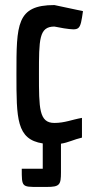

<svg xmlns="http://www.w3.org/2000/svg" viewBox="-20 -564 374 759"><path d="M233 -452C296 -443 297 -443 308 -520L195 -544C45 -544 45 -467 45 -271C45 -95 45 -13 149 3V103H66C66 175 66 175 131 175H164C216 175 221 167 221 117V4C249 0 273 -13 304 -20V-98C264 -91 236 -78 195 -78C134 -78 134 -136 134 -271C134 -408 134 -459 195 -459Z"/></svg>

Font: Economica
Style: Bold
Weight: 700
Designer: Vicente Lamonaca
Foundry: Vicente Lamonaca
Version: Version 1.100